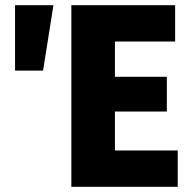

<svg xmlns="http://www.w3.org/2000/svg" viewBox="-20 -720 729 740"><path d="M38 -448V-700H186L146 -448ZM255 0V-700H655V-560H423V-424H623V-290H423V-140H665V0Z"/></svg>

Font: Tektur SemiCondensed
Style: Bold
Weight: 700
Width: 4
Designer: Adam Jagosz
Foundry: Adam Jagosz
Version: Version 1.005;gftools[0.9.30]